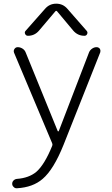

<svg xmlns="http://www.w3.org/2000/svg" viewBox="-20 -796 596 1022"><path d="M338.9 -749 441.4 -631.8Q448.2 -624 443.8 -614.7Q439.5 -605.5 429.7 -605.5Q393.6 -605.5 370.1 -632.8L284.2 -735.4Q279.3 -741.2 274.4 -735.4L187.5 -632.8Q164.1 -605.5 128.9 -605.5Q118.2 -605.5 113.8 -615.2Q109.4 -625 116.2 -631.8L219.7 -749Q243.2 -776.4 279.3 -776.4Q315.4 -776.4 338.9 -749ZM287.1 -98.6Q288.1 -96.7 290 -96.7Q292 -96.7 293 -98.6L454.1 -517.6Q459 -529.3 470.2 -537.1Q481.4 -544.9 494.1 -544.9Q504.9 -544.9 511.7 -536.1Q514.6 -530.3 514.6 -525.4Q514.6 -521.5 513.7 -517.6L318.4 -25.4Q265.6 106.4 207 156.2Q155.3 201.2 70.3 206.1Q69.3 206.1 68.4 206.1Q58.6 206.1 52.7 199.2Q44.9 192.4 44.9 182.1Q44.9 171.9 52.2 164.6Q59.6 157.2 70.3 156.2Q133.8 151.4 172.9 119.1Q216.8 81.1 257.8 -19.5Q260.7 -26.4 257.8 -33.2L54.7 -515.6Q50.8 -526.4 57.1 -535.6Q63.5 -544.9 74.2 -544.9Q87.9 -544.9 100.1 -537.1Q112.3 -529.3 117.2 -515.6Z"/></svg>

Font: Gen Jyuu Gothic P Light
Style: Regular
Weight: 200
Designer: [Source Han Sans]
Ryoko NISHIZUKA  (kana & ideographs); Paul D. Hunt (Latin, Greek & Cyrillic); Wenlong ZHANG  (bopomofo
Version: Version 1.002.20150607